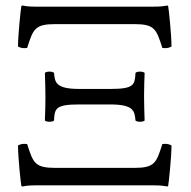

<svg xmlns="http://www.w3.org/2000/svg" viewBox="-20 -669 688 693"><path d="M266 -348C181 -348 178 -372 175 -406C169 -412 148 -412 142 -406C143 -371 144 -352.3 144 -318C144 -285.2 143 -264 142 -234C148 -228 169 -228 175 -234C177 -278 181 -292 266 -292H378C463 -292 466 -268 469 -234C475 -228 496 -228 502 -234C501 -269 500 -287.7 500 -322C500 -354.8 501 -376 502 -406C496 -412 475 -412 469 -406C467 -362 463 -348 378 -348ZM110 -645C86 -645 78 -646 61 -649C58 -649 57 -648 57 -646C55 -638 45 -542 45 -501C56 -495 65.6 -494.2 78 -496C100 -565 106 -582 181 -582H463C538 -582 544 -565 566 -496C578.4 -494.2 588 -495 599 -501C599 -544 589 -638 587 -646C587 -648 586 -649 583 -649C566 -646 558 -645 534 -645ZM534 0C558 0 566 1 583 4C586 4 587 3 587 1C589 -7 599 -103 599 -144C588 -150 578.4 -150.8 566 -149C544 -80 538 -63 463 -63H181C106 -63 100 -80 78 -149C65.6 -150.8 56 -150 45 -144C45 -101 55 -7 57 1C57 3 58 4 61 4C78 1 86 0 110 0Z"/></svg>

Font: Libertinus Serif
Style: Regular
Weight: 400
Designer: Philipp H. Poll
Foundry: Khaled Hosny
Version: Version 6.2